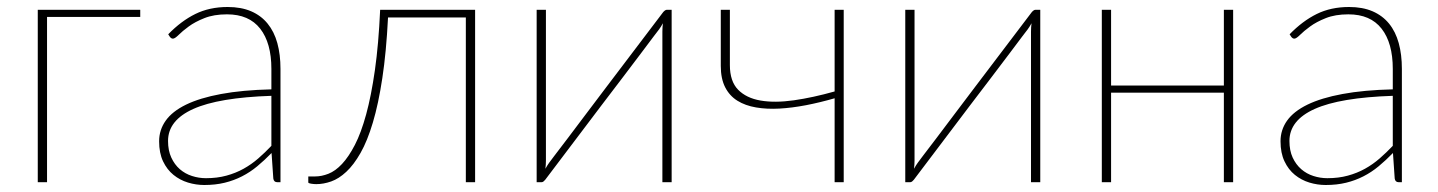

<svg xmlns="http://www.w3.org/2000/svg" viewBox="-20 -521 4112 549"><path d="M381 -472.5H114.5V0H88V-493H381Z M756 -247Q605 -242 532.8 -209.5Q460.5 -177 460.5 -118Q460.5 -90.5 469.8 -70.5Q479 -50.5 494.2 -37.2Q509.5 -24 529 -17.8Q548.5 -11.5 569 -11.5Q601 -11.5 627.5 -18.8Q654 -26 676.5 -38.5Q699 -51 718.5 -68Q738 -85 756 -104ZM461 -423Q498 -461 538.5 -481Q579 -501 631 -501Q669.5 -501 698 -488.8Q726.5 -476.5 745.2 -453.5Q764 -430.5 773 -397.8Q782 -365 782 -324V0H773Q763 0 761.5 -10.5L756.5 -83.5Q736 -62.5 715.5 -45.5Q695 -28.5 672 -16.8Q649 -5 622.5 1.5Q596 8 564 8Q540.5 8 517.5 1Q494.5 -6 476 -21Q457.5 -36 446.2 -59.8Q435 -83.5 435 -117Q435 -149.5 453.8 -176Q472.5 -202.5 512 -221.8Q551.5 -241 612 -252.2Q672.5 -263.5 756 -265.5V-324Q756 -398 724 -439Q692 -480 629 -480Q591.5 -480 564.5 -469.2Q537.5 -458.5 519.5 -445.2Q501.5 -432 490.8 -421.2Q480 -410.5 474.5 -410.5Q469.5 -410.5 465.5 -416Z M1338.5 0H1312V-471H1089.5Q1084.5 -371.5 1073.2 -297.5Q1062 -223.5 1046.2 -170.8Q1030.5 -118 1011 -83.8Q991.5 -49.5 970.2 -29.8Q949 -10 927 -2.2Q905 5.5 884.5 5.5Q877 5.5 869.2 4.2Q861.5 3 861.5 0.5V-16.5H881.5Q899.5 -16.5 919.2 -24.2Q939 -32 958 -52.2Q977 -72.5 994.8 -106.8Q1012.5 -141 1027 -194Q1041.5 -247 1052 -320.5Q1062.5 -394 1067 -493H1338.5Z M1900.5 -493V0H1874V-430.5Q1874 -442.5 1875.5 -454.5Q1872.5 -449 1869.8 -444.8Q1867 -440.5 1864.5 -437Q1863.5 -436 1849.2 -417Q1835 -398 1812 -367.5Q1789 -337 1759.8 -298.5Q1730.5 -260 1700 -220Q1628.5 -126 1539 -7Q1537 -4.5 1534.2 -2.2Q1531.5 0 1528.5 0H1514.5V-493H1541V-62.5Q1541 -50.5 1539.5 -38.5Q1542.5 -44 1545.2 -48.2Q1548 -52.5 1550.5 -56Q1551 -57 1565.5 -76Q1580 -95 1603 -125.2Q1626 -155.5 1655 -194.2Q1684 -233 1714.5 -273Q1786 -367 1876 -486Q1878 -488.5 1881 -490.8Q1884 -493 1886.5 -493Z M2392.5 -493V0H2366.5V-240Q2325 -228 2284.8 -220.2Q2244.5 -212.5 2208.5 -210.5Q2172.5 -208.5 2141.8 -213.8Q2111 -219 2088.5 -233Q2066 -247 2053.5 -271.5Q2041 -296 2041 -332.5V-493H2067V-335Q2067 -288.5 2090.5 -264.5Q2114 -240.5 2154.8 -233.5Q2195.5 -226.5 2250 -234.2Q2304.5 -242 2366.5 -259.5V-493Z M2954.5 -493V0H2928V-430.5Q2928 -442.5 2929.5 -454.5Q2926.5 -449 2923.8 -444.8Q2921 -440.5 2918.5 -437Q2917.5 -436 2903.2 -417Q2889 -398 2866 -367.5Q2843 -337 2813.8 -298.5Q2784.5 -260 2754 -220Q2682.5 -126 2593 -7Q2591 -4.5 2588.2 -2.2Q2585.5 0 2582.5 0H2568.5V-493H2595V-62.5Q2595 -50.5 2593.5 -38.5Q2596.5 -44 2599.2 -48.2Q2602 -52.5 2604.5 -56Q2605 -57 2619.5 -76Q2634 -95 2657 -125.2Q2680 -155.5 2709 -194.2Q2738 -233 2768.5 -273Q2840 -367 2930 -486Q2932 -488.5 2935 -490.8Q2938 -493 2940.5 -493Z M3506 -493V0H3479.5V-256H3157V0H3130.5V-493H3157V-276.5H3479.5V-493Z M3962.5 -247Q3811.5 -242 3739.2 -209.5Q3667 -177 3667 -118Q3667 -90.5 3676.2 -70.5Q3685.5 -50.5 3700.8 -37.2Q3716 -24 3735.5 -17.8Q3755 -11.5 3775.5 -11.5Q3807.5 -11.5 3834 -18.8Q3860.5 -26 3883 -38.5Q3905.5 -51 3925 -68Q3944.5 -85 3962.5 -104ZM3667.5 -423Q3704.5 -461 3745 -481Q3785.5 -501 3837.5 -501Q3876 -501 3904.5 -488.8Q3933 -476.5 3951.8 -453.5Q3970.5 -430.5 3979.5 -397.8Q3988.5 -365 3988.5 -324V0H3979.5Q3969.5 0 3968 -10.5L3963 -83.5Q3942.5 -62.5 3922 -45.5Q3901.5 -28.5 3878.5 -16.8Q3855.5 -5 3829 1.5Q3802.5 8 3770.5 8Q3747 8 3724 1Q3701 -6 3682.5 -21Q3664 -36 3652.8 -59.8Q3641.5 -83.5 3641.5 -117Q3641.5 -149.5 3660.2 -176Q3679 -202.5 3718.5 -221.8Q3758 -241 3818.5 -252.2Q3879 -263.5 3962.5 -265.5V-324Q3962.5 -398 3930.5 -439Q3898.5 -480 3835.5 -480Q3798 -480 3771 -469.2Q3744 -458.5 3726 -445.2Q3708 -432 3697.2 -421.2Q3686.5 -410.5 3681 -410.5Q3676 -410.5 3672 -416Z"/></svg>

Font: Lato 2
Style: Regular
Weight: 200
Designer: Lukasz Dziedzic with Adam Twardoch and Botio Nikoltchev
Foundry: tyPoland Lukasz Dziedzic
Version: Version 2.015; 2015-08-06; http://www.latofonts.com/